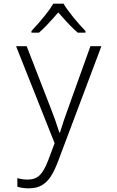

<svg xmlns="http://www.w3.org/2000/svg" viewBox="-20 -785 640 1051"><path d="M75 237V190Q102 198 132 198Q173 198 197.5 174Q222 150 244 92L279 -1L68 -532H126L258 -192Q281 -135 305 -59H308Q329 -127 354 -195L475 -532H535L299 95Q279 148 259 179.5Q239 211 210 228.5Q181 246 137 246Q103 246 75 237ZM152 -615Q240 -710 272 -765H328Q345 -735 380.5 -691.5Q416 -648 448 -615V-606H406Q374 -632 314 -700L299 -717Q229 -636 193 -606H152Z"/></svg>

Font: Noto Sans Mono UI Light
Style: Regular
Weight: 300
Monospace: yes
Designer: Monotype Design team
Foundry: Monotype Imaging Inc.
Version: Version 1.000